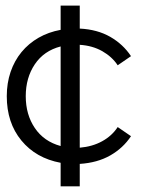

<svg xmlns="http://www.w3.org/2000/svg" viewBox="-20 -657 586 677"><path d="M193.8 -83Q106.9 -99.1 55.4 -161.6Q3.9 -224.1 3.9 -317.9Q3.9 -363.8 17.3 -403.3Q30.8 -442.9 55.9 -473.4Q81.1 -503.9 116 -523.9Q150.9 -543.9 193.8 -551.8V-637.2H261.2V-556.2Q323.2 -553.2 368.7 -527.1Q414.1 -501 441.9 -459L395 -426.8Q375 -457 340.6 -476.6Q306.2 -496.1 261.2 -499V-136.2Q306.2 -140.1 340.6 -159.2Q375 -178.2 395 -209L441.9 -176.8Q414.1 -134.8 368.7 -108.9Q323.2 -83 261.2 -79.1V0H193.8ZM70.8 -317.9Q70.8 -252.9 102.8 -205.6Q134.8 -158.2 193.8 -142.1V-493.2Q134.8 -478 102.8 -430.4Q70.8 -382.8 70.8 -317.9Z"/></svg>

Font: Anonymous Pro
Style: Regular
Weight: 400
Monospace: yes
Designer: Mark Simonson
Version: Version 1.003